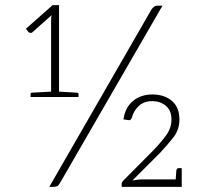

<svg xmlns="http://www.w3.org/2000/svg" viewBox="-20 -728 809 748"><path d="M454 0V-11Q454 -14 455.5 -17.5Q457 -21 460 -24L579 -144Q606 -172 627 -200.5Q648 -229 648 -262Q648 -298 626 -316Q604 -334 573 -334Q542 -334 521.5 -316Q501 -298 493 -268Q492 -265 489 -262Q486 -259 481 -260L461 -263Q468 -310 498.5 -335Q529 -360 574 -360Q620 -360 649.5 -335Q679 -310 679 -263Q679 -223 656 -193.5Q633 -164 603 -132L496 -25Q504 -26 513.5 -27.5Q523 -29 533 -29H677Q688 -29 688 -18V0ZM99 -350V-361Q99 -367 105 -367L179 -371V-649Q179 -654 179.5 -659Q180 -664 181 -669L106 -602Q102 -599 97.5 -600Q93 -601 91 -603L81 -616L185 -708H210V-371L279 -367Q286 -367 286 -361V-350ZM664 -21 667 -64Q668 -68 670 -70.5Q672 -73 676 -73H688V-12ZM172 0 570 -691Q575 -698 580.5 -702Q586 -706 594 -706H613L213 -14Q208 -5 202 -2.5Q196 0 189 0Z"/></svg>

Font: Aleo ExtraLight
Style: Regular
Weight: 250
Designer: Alessio Laiso
Foundry: Alessio Laiso
Version: Version 2.001;gftools[0.9.29]